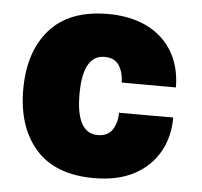

<svg xmlns="http://www.w3.org/2000/svg" viewBox="-45 -607 692 658"><g transform="rotate(5 301.0 -278.0)"><path d="M301.3 -560.1C212.9 -560.1 146 -534.7 101.1 -483.9C56.2 -433.1 33.7 -364.3 33.7 -277.8C33.7 -191.4 56.2 -122.6 101.1 -71.8C146 -21 212.9 4.4 301.3 4.4C356.4 4.4 403.3 -5.9 440.9 -26.4C516.1 -66.9 554.2 -139.6 554.2 -226.1H367.7C367.7 -203.1 362.3 -184.1 352.1 -168C341.8 -151.9 324.7 -143.6 301.3 -143.6C241.7 -143.6 227.1 -209 227.1 -279.3C227.1 -348.6 243.2 -412.6 301.3 -412.6C324.7 -412.6 341.8 -404.8 352.1 -388.7C362.3 -372.6 367.7 -353 367.7 -330.1L554.2 -329.6C554.2 -461.4 466.8 -560.1 301.3 -560.1Z"/></g></svg>

Font: Estedad Black
Style: Regular
Weight: 900
Designer: Amin Abedi
Version: Version 7.3